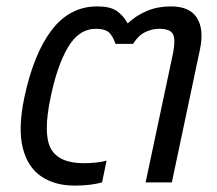

<svg xmlns="http://www.w3.org/2000/svg" viewBox="-20 -570 677 600"><path d="M213 10Q151 10 108.5 -19Q66 -48 51 -108.5Q36 -169 56 -265Q85 -402 141.5 -476Q198 -550 284 -550Q324 -550 344.5 -536Q365 -522 379 -497Q406 -522 439.5 -536Q473 -550 514 -550Q573 -550 595.5 -514Q618 -478 605 -416L517 0H435L521 -405Q529 -447 520.5 -463.5Q512 -480 477 -480Q455 -480 433.5 -469.5Q412 -459 396 -433H341Q332 -459 319.5 -469.5Q307 -480 280 -480Q226 -480 192 -421.5Q158 -363 138 -265Q114 -151 139 -105.5Q164 -60 242 -60Q261 -60 280 -62Q299 -64 313 -68L299 0Q263 10 213 10Z"/></svg>

Font: Kanit Light
Style: Italic
Weight: 300
Italic angle: -12°
Designer: Katatrad Team
Foundry: CadsonDemak
Version: Version 2.000; ttfautohint (v1.8.3)